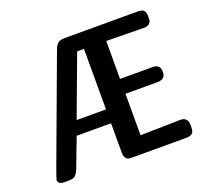

<svg xmlns="http://www.w3.org/2000/svg" viewBox="-120 -839 1058 984"><g transform="rotate(-20 409.5 -347.0)"><path d="M37.1 -23.9Q37.1 -27.8 56.2 -81.1L264.2 -642.1Q270 -657.2 272.5 -663.1Q274.9 -668.9 282 -678Q289.1 -687 300 -690.4Q311 -693.8 327.1 -693.8H724.1Q739.3 -693.8 748 -689.9Q756.8 -686 760.5 -677.5Q764.2 -668.9 764.6 -664.1Q765.1 -659.2 765.1 -648.9Q765.1 -635.7 764.2 -628.4Q763.2 -621.1 753.7 -612.5Q744.1 -604 726.1 -604L520 -606.9V-399.9H698.2Q739.3 -399.9 738.8 -358.9Q738.8 -318.8 693.8 -318.8H520V-92.8Q544.9 -92.8 637.9 -95Q731 -97.2 738.8 -97.2Q778.8 -97.2 778.8 -54.2V-47.9Q779.8 -19 768.8 -9.5Q757.8 0 735.8 0H443.8Q428.7 0 420.4 -2Q412.1 -3.9 405.5 -13.9Q398.9 -23.9 398.9 -43.9V-202.1H210.9Q209 -195.3 205.1 -184.6Q201.2 -173.8 186 -135.5Q170.9 -97.2 151.9 -44.9Q142.1 -20 130.6 -10Q119.1 0 92.8 0H71.8Q37.1 0 37.1 -23.9ZM238.8 -277.8H398.9V-607.9H361.8Z"/></g></svg>

Font: CMU Sans Serif Demi Condensed
Style: DemiCondensed
Weight: 600
Width: 3
Version: Version 0.7.0